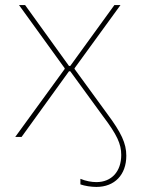

<svg xmlns="http://www.w3.org/2000/svg" viewBox="-20 -540 558 757"><path d="M458 71C458 136 420 178 360 178C342 178 318 174 297 165V187C314 193 339 197 360 197C432 197 478 149 478 74C478 25 458 -17 403 -91L274 -268V-271L455 -520H431L257 -280H252L79 -520H55L235 -271V-268L40 0H65L252 -259H257L386 -82C441 -9 458 27 458 71Z"/></svg>

Font: Fixel Text Thin
Style: Regular
Weight: 100
Width: 4
Designer: AlfaBravo + MacPaw
Foundry: Kyrylo Tkachov, Marchela Mozhyna, Serhii Makarenko, Maria Weinstein, Zakhar Kryvoshyya
Version: Version 1.211